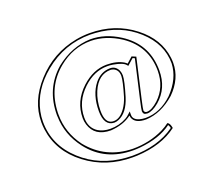

<svg xmlns="http://www.w3.org/2000/svg" viewBox="-130 -815 1329 1169"><g transform="rotate(-20 534.0 -230.5)"><path d="M700.2 -75.2Q703.6 -61.5 717.8 -61Q749.5 -61 792.5 -100.1Q864.3 -167.5 865.2 -272.9Q865.2 -433.1 732.9 -522.5Q641.1 -582.5 543.9 -584Q426.8 -584 331.5 -505.4Q211.4 -406.2 206.1 -241.2Q206.1 -233.9 206.1 -228Q206.1 -112.3 278.3 -15.1Q385.7 117.7 561 121.1Q669.9 121.1 760.7 77.1Q790 62.5 811 45.9Q826.7 52.2 832 85Q731.4 161.6 570.8 169.4Q556.2 169.9 542 169.9Q371.1 169.9 242.7 71.8Q114.3 -26.4 94.7 -174.8Q91.8 -198.2 91.8 -221.2Q91.8 -357.4 197.3 -473.1Q305.2 -592.3 463.9 -622.6Q508.8 -630.9 553.2 -630.9Q717.3 -630.9 838.9 -535.6Q953.1 -446.3 968.3 -319.3Q970.2 -302.7 970.2 -287.1Q970.2 -185.1 886.7 -102.5Q796.9 -23.4 698.2 -19Q627 -19 612.3 -62.5Q610.4 -69.8 609.9 -76.2Q556.6 -35.2 474.1 -29.8Q370.1 -29.8 343.3 -116.2Q336.9 -137.2 336.9 -158.2Q336.9 -266.6 422.4 -345.7Q497.6 -414.6 584 -415Q649.4 -415 692.9 -389.2Q702.6 -382.8 708 -377L745.1 -410.2L772 -398.9L712.9 -141.1Q700.2 -85 700.2 -75.2ZM646 -319.8Q646 -359.4 614.7 -373Q605.5 -376.5 597.2 -377Q516.6 -377 477.1 -283.7Q454.1 -229 454.1 -164.1Q454.1 -84.5 499.5 -77.6Q504.9 -77.1 509.8 -77.1Q550.3 -77.1 585.4 -127Q605 -155.3 617.2 -192.9Q645.5 -287.6 646 -319.8ZM689.9 -75.2Q690.4 -87.4 703.1 -143.1L760.3 -393.1L747.1 -398.4L707 -362.8L700.2 -370.6Q683.6 -391.1 621.1 -401.9Q601.6 -405.3 584 -404.8Q500.5 -404.8 428.2 -337.4Q347.2 -260.7 347.2 -158.2Q347.2 -91.8 396 -60.1Q427.7 -40.5 474.1 -40Q531.7 -40 579.6 -66.4Q593.8 -74.2 603 -83.5L620.1 -99.1V-76.2Q620.1 -46.9 657.2 -34.7Q675.3 -29.3 698.2 -28.8Q793.5 -28.8 873.5 -104.5Q956.1 -189.5 960 -287.1Q960 -413.6 854 -509.8Q745.1 -608.9 586.9 -619.6Q569.8 -620.6 553.2 -621.1Q384.8 -621.1 252.9 -512.2Q136.7 -416.5 108.9 -286.1Q102.1 -252.9 102.1 -221.2Q102.1 -67.9 221.7 41Q336.4 145.5 502 158.2Q522.5 159.7 542 160.2Q709.5 160.2 818.4 82.5Q820.3 81.1 820.8 80.6Q816.9 65.9 811.5 58.6Q734.4 116.7 603 128.9Q580.6 130.9 561 130.9Q378.9 130.9 274.4 -3.9Q198.7 -102.1 196.3 -221.2Q196.3 -225.1 195.8 -228Q195.8 -400.9 317.9 -506.8Q422.9 -590.3 543.9 -594.2Q640.1 -594.2 731.4 -535.6Q866.7 -448.7 874.5 -291.5Q875 -281.7 875 -272.9Q875 -156.7 793.5 -87.4Q751 -51.8 717.8 -50.8Q701.7 -51.8 695.8 -57.6Q690.4 -64.9 689.9 -75.2ZM655.8 -319.8Q655.8 -286.6 626.5 -189.9Q597.7 -97.7 537.6 -73.2Q522.9 -67.4 509.8 -66.9Q444.3 -68.4 443.8 -164.1Q443.8 -271 496.1 -336.4Q537.1 -386.7 597.2 -387.2Q632.8 -387.2 649.4 -352.1Q655.8 -336.4 655.8 -319.8Z"/></g></svg>

Font: Linux Biolinum Outline O
Style: Bold
Weight: 700
Designer: Philipp H. Poll
Foundry: Philipp H. Poll
Version: Version 0.9.2